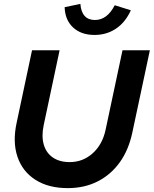

<svg xmlns="http://www.w3.org/2000/svg" viewBox="-20 -959 792 989"><path d="M329 10Q230 10 163 -32.5Q96 -75 70 -151.5Q44 -228 66 -328L145 -700H287L205 -314Q193 -257 205.5 -214Q218 -171 252.5 -147.5Q287 -124 339 -124Q407 -124 457.5 -169.5Q508 -215 524 -291L611 -700H752L662 -278Q643 -187 597 -123Q551 -59 483 -24.5Q415 10 329 10ZM467 -779Q398 -779 356.5 -817.5Q315 -856 313 -922L394 -939Q397 -898 416 -877Q435 -856 469 -856Q532 -856 571 -932L654 -906Q626 -844 577.5 -811.5Q529 -779 467 -779Z"/></svg>

Font: Red Hat Display ExtraBold
Style: Italic
Weight: 800
Italic angle: -12°
Designer: Pentagram, MCKL
Foundry: Pentagram, MCKL
Version: Version 1.023